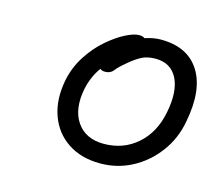

<svg xmlns="http://www.w3.org/2000/svg" viewBox="-69 -793 676 590"><g transform="rotate(15 269.0 -498.0)"><path d="M293 -290Q232 -290 189.5 -318.5Q147 -347 129.5 -396.5Q112 -446 124 -509Q133 -553 156.5 -589Q180 -625 209 -650Q238 -675 264.5 -688.5Q291 -702 307 -702Q320 -702 325 -697Q352 -706 376 -706Q461 -706 498.5 -647Q536 -588 516 -484Q506 -427 473 -383Q440 -339 393.5 -314.5Q347 -290 293 -290ZM188 -501Q174 -433 202 -392Q230 -351 288 -351Q350 -351 394 -389.5Q438 -428 451 -494Q465 -564 444.5 -604.5Q424 -645 375 -645Q349 -645 331 -635.5Q313 -626 293 -609Q270 -590 261 -578Q252 -566 235 -566Q224 -566 219 -571Q197 -541 188 -501Z"/></g></svg>

Font: Shantell Sans Normal
Style: Italic
Weight: 300
Italic angle: -11.31°
Designer: Stephen Nixon, Anya Danilova, Shantell Martin
Foundry: Arrow Type
Version: Version 1.008;[a672d596b]